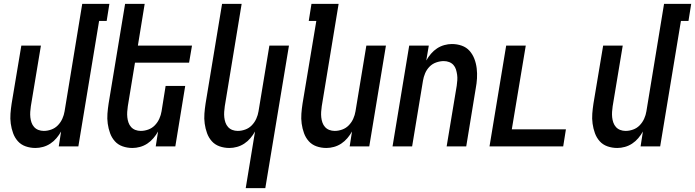

<svg xmlns="http://www.w3.org/2000/svg" viewBox="-20 -755 3584 990"><path d="M163 8Q136 8 112 -0.5Q88 -9 72 -27Q56 -45 47.5 -68.5Q39 -92 35.5 -117.5Q32 -143 34 -169Q36 -195 40 -221L90 -520H191L139 -207Q137 -193 136 -178.5Q135 -164 136.5 -150Q138 -136 142.5 -123Q147 -110 156 -100Q165 -90 178 -85Q191 -80 206 -80Q225 -80 244.5 -87Q264 -94 278.5 -109Q293 -124 301.5 -143Q310 -162 313 -181L404 -735H544L530 -647H491L384 0H283L295 -77Q285 -59 271 -42.5Q257 -26 239.5 -14.5Q222 -3 202 2.5Q182 8 163 8Z M663 8Q636 8 612 -0.5Q588 -9 572 -27Q556 -45 547.5 -68.5Q539 -92 535.5 -117.5Q532 -143 534 -169Q536 -195 540 -221L625 -735H726L691 -520H970L955 -432H676L639 -207Q637 -193 636 -178.5Q635 -164 636.5 -150Q638 -136 642.5 -123Q647 -110 656 -100Q665 -90 678 -85Q691 -80 706 -80Q725 -80 744.5 -87Q764 -94 778.5 -109Q793 -124 801.5 -143Q810 -162 813 -181L834 -312H935L884 0H783L795 -77Q785 -59 771 -42.5Q757 -26 739.5 -14.5Q722 -3 702 2.5Q682 8 663 8Z M1247 215 1295 -77Q1285 -59 1271 -42.5Q1257 -26 1239.5 -14.5Q1222 -3 1202 2.5Q1182 8 1163 8Q1136 8 1112 -0.5Q1088 -9 1072 -27Q1056 -45 1047.5 -68.5Q1039 -92 1035.5 -117.5Q1032 -143 1034 -169Q1036 -195 1040 -221L1125 -735H1226L1139 -207Q1137 -193 1136 -178.5Q1135 -164 1136.5 -150Q1138 -136 1142.5 -123Q1147 -110 1156 -100Q1165 -90 1178 -85Q1191 -80 1206 -80Q1225 -80 1244.5 -87Q1264 -94 1278.5 -109Q1293 -124 1301.5 -143Q1310 -162 1313 -181L1369 -520H1470L1348 215Z M1663 8Q1636 8 1612 -0.5Q1588 -9 1572 -27Q1556 -45 1547.5 -68.5Q1539 -92 1535.5 -117.5Q1532 -143 1534 -169Q1536 -195 1540 -221L1611 -647H1572L1586 -735H1726L1639 -207Q1637 -193 1636 -178.5Q1635 -164 1636.5 -150Q1638 -136 1642.5 -123Q1647 -110 1656 -100Q1665 -90 1678 -85Q1691 -80 1706 -80Q1725 -80 1744.5 -87Q1764 -94 1778.5 -109Q1793 -124 1801.5 -143Q1810 -162 1813 -181L1869 -520H1970L1884 0H1783L1795 -77Q1785 -59 1771 -42.5Q1757 -26 1739.5 -14.5Q1722 -3 1702 2.5Q1682 8 1663 8Z M2004 0 2090 -520H2191L2178 -443Q2188 -461 2202 -477.5Q2216 -494 2233.5 -505.5Q2251 -517 2271 -522.5Q2291 -528 2310 -528Q2337 -528 2361 -519.5Q2385 -511 2401 -493Q2417 -475 2426 -451.5Q2435 -428 2438 -402.5Q2441 -377 2439.5 -351Q2438 -325 2433 -299L2384 0H2283L2335 -313Q2337 -327 2338 -341.5Q2339 -356 2337 -370Q2335 -384 2331 -397Q2327 -410 2318 -420Q2309 -430 2296 -435Q2283 -440 2268 -440Q2249 -440 2229 -433Q2209 -426 2194.5 -411Q2180 -396 2172 -377Q2164 -358 2161 -339L2105 0Z M2504 0 2590 -520H2691L2619 -88H2898L2884 0Z M3163 8Q3136 8 3112 -0.5Q3088 -9 3072 -27Q3056 -45 3047.5 -68.5Q3039 -92 3035.5 -117.5Q3032 -143 3034 -169Q3036 -195 3040 -221L3090 -520H3191L3139 -207Q3137 -193 3136 -178.5Q3135 -164 3136.5 -150Q3138 -136 3142.5 -123Q3147 -110 3156 -100Q3165 -90 3178 -85Q3191 -80 3206 -80Q3225 -80 3244.5 -87Q3264 -94 3278.5 -109Q3293 -124 3301.5 -143Q3310 -162 3313 -181L3404 -735H3544L3530 -647H3491L3384 0H3283L3295 -77Q3285 -59 3271 -42.5Q3257 -26 3239.5 -14.5Q3222 -3 3202 2.5Q3182 8 3163 8Z"/></svg>

Font: Iosevka Semibold
Style: Italic
Weight: 600
Italic angle: -9°
Monospace: yes
Designer: Belleve Invis
Foundry: Belleve Invis
Version: Version 32.5.0; ttfautohint (v1.8.4)